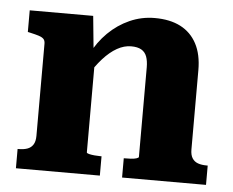

<svg xmlns="http://www.w3.org/2000/svg" viewBox="-44 -602 794 654"><g transform="rotate(5 352.5 -275.5)"><path d="M33 0V-66H36Q54 -66 66.5 -70.5Q79 -75 86 -86Q93 -97 93 -116V-431Q93 -442 87.5 -447.5Q82 -453 71 -456.5Q60 -460 42 -464L33 -466V-540H250L262 -418L269 -415V-75Q269 -72 277 -70Q285 -68 296 -67Q307 -66 316 -66H320V0ZM683 0H396V-66H399Q409 -66 420 -66.5Q431 -67 439 -69.5Q447 -72 447 -75V-381Q447 -403 441.5 -418Q436 -433 423 -440.5Q410 -448 388 -448Q364 -448 340 -434.5Q316 -421 292.5 -395Q269 -369 244 -328L247 -407Q269 -451 301.5 -483Q334 -515 374.5 -533Q415 -551 460 -551Q512 -551 548 -532.5Q584 -514 603.5 -477.5Q623 -441 623 -387V-116Q623 -97 630 -86Q637 -75 649.5 -70.5Q662 -66 680 -66H683Z"/></g></svg>

Font: Roboto Serif 20pt
Style: Bold
Weight: 700
Version: Version 1.008